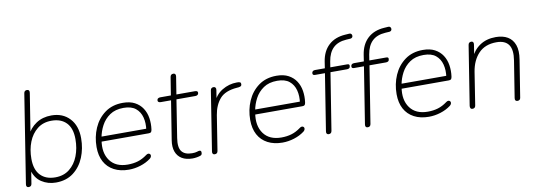

<svg xmlns="http://www.w3.org/2000/svg" viewBox="-56 -1069 4033 1435"><g transform="rotate(-10 1960.5 -351.5)"><path d="M275 8Q214 8 166 -23.5Q118 -55 101 -122H109L92 -15Q89 6 68 6Q58 6 53.5 -0.5Q49 -7 51 -19L157 -690Q160 -711 181 -711Q191 -711 195.5 -704.5Q200 -698 198 -686L148 -371H136Q162 -427 211 -459.5Q260 -492 327 -492Q413 -492 465 -436.5Q517 -381 517 -286Q517 -208 489.5 -141Q462 -74 408 -33Q354 8 275 8ZM277 -31Q341 -31 385 -66Q429 -101 451.5 -159Q474 -217 474 -286Q474 -369 433.5 -411Q393 -453 321 -453Q257 -453 213 -418Q169 -383 146.5 -325.5Q124 -268 124 -198Q124 -116 164.5 -73.5Q205 -31 277 -31Z M829 8Q764 8 716.5 -17Q669 -42 644 -88.5Q619 -135 619 -200Q619 -277 648 -343.5Q677 -410 733 -451Q789 -492 869 -492Q923 -492 959.5 -472.5Q996 -453 1017.5 -420Q1039 -387 1045.5 -345Q1052 -303 1046 -259Q1044 -245 1039 -239.5Q1034 -234 1021 -234H648L654 -271H1026L1007 -259Q1015 -313 1003.5 -357Q992 -401 959.5 -427.5Q927 -454 868 -454Q805 -454 763.5 -425.5Q722 -397 699 -353.5Q676 -310 668 -264L665 -246Q649 -150 692.5 -90.5Q736 -31 827 -31Q869 -31 904 -41.5Q939 -52 973 -77Q982 -84 989 -84.5Q996 -85 1001 -81.5Q1006 -78 1007.5 -72Q1009 -66 1006 -58.5Q1003 -51 995 -45Q962 -20 917.5 -6Q873 8 829 8Z M1312 8Q1263 8 1231 -11.5Q1199 -31 1186 -67Q1173 -103 1181 -153L1228 -448H1150Q1140 -448 1134 -452Q1128 -456 1128 -463Q1128 -474 1135 -479Q1142 -484 1152 -484H1233L1255 -620Q1258 -641 1279 -641Q1289 -641 1293.5 -634.5Q1298 -628 1296 -616L1275 -484H1415Q1426 -484 1431.5 -480.5Q1437 -477 1437 -469Q1437 -459 1430.5 -453.5Q1424 -448 1413 -448H1269L1224 -162Q1213 -92 1236.5 -61.5Q1260 -31 1315 -31Q1339 -31 1352 -35.5Q1365 -40 1372 -40Q1378 -40 1381.5 -36.5Q1385 -33 1385 -25Q1385 -16 1382.5 -10.5Q1380 -5 1372 -2Q1362 2 1344.5 5Q1327 8 1312 8Z M1480 6Q1470 6 1465.5 -0.5Q1461 -7 1463 -19L1534 -469Q1537 -490 1558 -490Q1567 -490 1572 -483.5Q1577 -477 1575 -465L1560 -370H1549Q1570 -430 1622.5 -462Q1675 -494 1736 -494Q1753 -494 1759.5 -490.5Q1766 -487 1766 -477Q1766 -467 1761 -462.5Q1756 -458 1742 -456L1730 -455Q1639 -448 1598.5 -401Q1558 -354 1546 -280L1504 -15Q1501 6 1480 6Z M1995 8Q1930 8 1882.5 -17Q1835 -42 1810 -88.5Q1785 -135 1785 -200Q1785 -277 1814 -343.5Q1843 -410 1899 -451Q1955 -492 2035 -492Q2089 -492 2125.5 -472.5Q2162 -453 2183.5 -420Q2205 -387 2211.5 -345Q2218 -303 2212 -259Q2210 -245 2205 -239.5Q2200 -234 2187 -234H1814L1820 -271H2192L2173 -259Q2181 -313 2169.5 -357Q2158 -401 2125.5 -427.5Q2093 -454 2034 -454Q1971 -454 1929.5 -425.5Q1888 -397 1865 -353.5Q1842 -310 1834 -264L1831 -246Q1815 -150 1858.5 -90.5Q1902 -31 1993 -31Q2035 -31 2070 -41.5Q2105 -52 2139 -77Q2148 -84 2155 -84.5Q2162 -85 2167 -81.5Q2172 -78 2173.5 -72Q2175 -66 2172 -58.5Q2169 -51 2161 -45Q2128 -20 2083.5 -6Q2039 8 1995 8Z M2345 6Q2335 6 2330.5 -0.5Q2326 -7 2328 -19L2396 -448H2321Q2312 -448 2307.5 -451.5Q2303 -455 2303 -462Q2303 -473 2309.5 -478.5Q2316 -484 2327 -484H2410L2400 -474L2409 -533Q2421 -611 2469 -655.5Q2517 -700 2595 -705L2624 -707Q2633 -708 2638 -704.5Q2643 -701 2645 -695.5Q2647 -690 2646 -684Q2645 -678 2640.5 -674Q2636 -670 2629 -669L2597 -667Q2533 -663 2497 -628.5Q2461 -594 2450 -528L2442 -477L2437 -484H2570Q2580 -484 2584 -481Q2588 -478 2588 -471Q2588 -459 2581.5 -453.5Q2575 -448 2564 -448H2438L2369 -15Q2366 6 2345 6Z M2641 6Q2631 6 2626.5 -0.5Q2622 -7 2624 -19L2692 -448H2617Q2608 -448 2603.5 -451.5Q2599 -455 2599 -462Q2599 -473 2605.5 -478.5Q2612 -484 2623 -484H2706L2696 -474L2705 -533Q2717 -611 2765 -655.5Q2813 -700 2891 -705L2920 -707Q2929 -708 2934 -704.5Q2939 -701 2941 -695.5Q2943 -690 2942 -684Q2941 -678 2936.5 -674Q2932 -670 2925 -669L2893 -667Q2829 -663 2793 -628.5Q2757 -594 2746 -528L2738 -477L2733 -484H2866Q2876 -484 2880 -481Q2884 -478 2884 -471Q2884 -459 2877.5 -453.5Q2871 -448 2860 -448H2734L2665 -15Q2662 6 2641 6Z M3106 8Q3041 8 2993.5 -17Q2946 -42 2921 -88.5Q2896 -135 2896 -200Q2896 -277 2925 -343.5Q2954 -410 3010 -451Q3066 -492 3146 -492Q3200 -492 3236.5 -472.5Q3273 -453 3294.5 -420Q3316 -387 3322.5 -345Q3329 -303 3323 -259Q3321 -245 3316 -239.5Q3311 -234 3298 -234H2925L2931 -271H3303L3284 -259Q3292 -313 3280.5 -357Q3269 -401 3236.5 -427.5Q3204 -454 3145 -454Q3082 -454 3040.5 -425.5Q2999 -397 2976 -353.5Q2953 -310 2945 -264L2942 -246Q2926 -150 2969.5 -90.5Q3013 -31 3104 -31Q3146 -31 3181 -41.5Q3216 -52 3250 -77Q3259 -84 3266 -84.5Q3273 -85 3278 -81.5Q3283 -78 3284.5 -72Q3286 -66 3283 -58.5Q3280 -51 3272 -45Q3239 -20 3194.5 -6Q3150 8 3106 8Z M3436 6Q3426 6 3421.5 -1.5Q3417 -9 3419 -21L3490 -469Q3493 -490 3514 -490Q3523 -490 3527.5 -483.5Q3532 -477 3530 -465L3514 -364H3503Q3528 -424 3578 -458Q3628 -492 3699 -492Q3753 -492 3789.5 -470.5Q3826 -449 3841.5 -405.5Q3857 -362 3846 -295L3801 -13Q3798 6 3777 6Q3767 6 3762.5 -0.5Q3758 -7 3760 -19L3804 -296Q3817 -376 3790 -414.5Q3763 -453 3698 -453Q3612 -453 3562.5 -401.5Q3513 -350 3499 -264L3460 -15Q3457 6 3436 6Z"/></g></svg>

Font: Nunito Variable Extra Light
Style: Italic
Weight: 200
Italic angle: -9°
Designer: Vernon Adams
Foundry: Vernon Adams
Version: Version 3.602